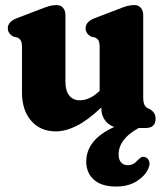

<svg xmlns="http://www.w3.org/2000/svg" viewBox="-20 -492 638 738"><path d="M64.5 -136.5V-309.5Q64.5 -329 59.8 -336.5Q55 -344 46 -348L32 -351Q10 -363 10 -383Q10 -408.5 44.5 -422L133.5 -456Q156 -465 169.8 -468.8Q183.5 -472.5 197 -472.5Q213.5 -472.5 222.5 -461.8Q231.5 -451 231.5 -434V-178Q231.5 -143 246.2 -124.8Q261 -106.5 286.5 -106.5Q304 -106.5 322.2 -114.2Q340.5 -122 360 -140L363 -143V-309.5Q363 -329 358.5 -336.5Q354 -344 344.5 -348L331 -351Q309 -363 309 -383Q309 -408.5 343.5 -422L432.5 -456Q454.5 -465 468.5 -468.8Q482.5 -472.5 496 -472.5Q512.5 -472.5 521.5 -461.8Q530.5 -451 530.5 -434V-121.5Q530.5 -99.5 534.5 -90.5Q538.5 -81.5 546 -77L556 -72.5Q567 -65.5 572.5 -57Q578 -48.5 578 -35.5Q578 0 539.5 0H513Q436 42 436 102Q436 122.5 446 132.8Q456 143 471.5 143Q493 143 509.5 123.5Q517 116 523.2 112.5Q529.5 109 538 112Q547 114.5 552.5 125.5Q558 136.5 550.5 155Q538.5 183.5 506 204.2Q473.5 225 426 225Q370.5 225 341 198.8Q311.5 172.5 311.5 128.5Q311.5 88 337.5 54.8Q363.5 21.5 419 -4Q396.5 -11.5 383 -30.5Q369.5 -49.5 369.5 -75.5V-79Q316.5 -29 274.2 -8Q232 13 194 13Q135.5 13 100 -27.5Q64.5 -68 64.5 -136.5Z"/></svg>

Font: Fraunces 72pt S100
Style: Bold
Weight: 700
Version: Version 1.000; ttfautohint (v1.8.3)